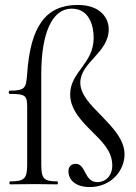

<svg xmlns="http://www.w3.org/2000/svg" viewBox="-20 -746 549 777"><path d="M343 11C431 11 484 -57 484 -121C484 -181 436 -230 390 -278C346 -322 305 -364 305 -411C305 -494 420 -532 420 -628C420 -671 388 -726 295 -726C165 -726 103 -639 90 -448C85 -392 85 -379 19 -379C14 -379 14 -366 19 -366C83 -366 90 -360 90 -312V-81C90 -23 79 -12 21 -12C17 -12 17 0 21 0L120 -1L212 0C215 0 215 -12 212 -12C157 -12 147 -23 147 -81V-446C147 -612 191 -711 270 -711C342 -711 359 -641 359 -593C359 -487 264 -456 264 -364C264 -303 310 -256 351 -215C392 -175 431 -136 434 -85C438 -40 411 -9 374 -9C320 -9 329 -83 286 -83C265 -83 257 -68 257 -53C257 -14 291 11 343 11Z"/></svg>

Font: Cormorant Garamond
Style: Regular
Weight: 400
Designer: Christian Thalmann (Catharsis Fonts)
Foundry: Catharsis Fonts
Version: Version 4.002;Glyphs 3.4 (3410)